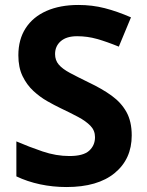

<svg xmlns="http://www.w3.org/2000/svg" viewBox="-20 -744 591 774"><path d="M511 -198Q511 -103 442.5 -46.5Q374 10 248 10Q193 10 141.5 -1Q90 -12 46 -33V-174Q97 -152 151.5 -133.5Q206 -115 260 -115Q316 -115 339.5 -136.5Q363 -158 363 -191Q363 -218 344.5 -237Q326 -256 295 -272.5Q264 -289 224 -308Q199 -320 170 -336.5Q141 -353 114.5 -377.5Q88 -402 71 -437Q54 -472 54 -521Q54 -585 83.5 -630.5Q113 -676 167.5 -700Q222 -724 296 -724Q352 -724 402.5 -711Q453 -698 508 -674L459 -556Q410 -576 371 -587Q332 -598 291 -598Q248 -598 225 -578Q202 -558 202 -526Q202 -501 217 -483.5Q232 -466 262 -450Q292 -434 337 -412Q392 -386 430.5 -358Q469 -330 490 -292Q511 -254 511 -198Z"/></svg>

Font: Noto Sans Hanifi Rohingya
Style: Regular
Weight: 400
Designer: Monotype Design Team and DaltonMaag
Foundry: Google LLC
Version: Version 2.101